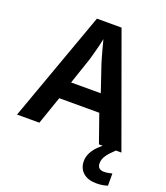

<svg xmlns="http://www.w3.org/2000/svg" viewBox="-167 -830 1012 1172"><g transform="rotate(20 339.0 -244.0)"><path d="M532 0 468 -182H208L145 0H0L258 -717H418L678 0ZM378 -468Q374 -481 366 -508.5Q358 -536 350.5 -565.5Q343 -595 338 -613Q334 -591 327 -563.5Q320 -536 313 -511Q306 -486 301 -468L243 -297H436ZM575 107Q575 128 586.5 137.5Q598 147 617 147Q632 147 646.5 144Q661 141 670 139V218Q655 223 638 226Q621 229 597 229Q543 229 511.5 201.5Q480 174 480 126Q480 100 492.5 74.5Q505 49 528 25.5Q551 2 582 -19L642 0Q608 32 591.5 56Q575 80 575 107Z"/></g></svg>

Font: Noto Sans Oriya SemiBold
Style: Regular
Weight: 600
Version: Version 2.003